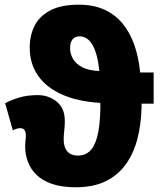

<svg xmlns="http://www.w3.org/2000/svg" viewBox="-20 -790 686 820"><path d="M316.4 -770Q378.9 -770 425.3 -749Q471.7 -728 503.7 -689.2Q535.6 -650.4 554 -597.4Q572.3 -544.4 578.6 -480.5H636.2V-347.2H584.5Q584.5 -343.3 584.5 -339.6Q584.5 -335.9 584.5 -332Q583 -260.3 567.1 -198.2Q551.3 -136.2 518.3 -89.6Q485.4 -43 432.4 -16.6Q379.4 9.8 303.7 9.8Q243.7 9.8 202.1 -4.6Q160.6 -19 135.5 -43.7Q110.4 -68.4 98.9 -99.6Q87.4 -130.9 87.4 -164.1Q87.4 -172.9 88.1 -181.2Q88.9 -189.5 89.6 -197.3Q90.3 -205.1 90.3 -210.4Q90.3 -226.1 84.7 -234.4Q79.1 -242.7 65.9 -242.7Q59.1 -242.7 50 -239.7Q41 -236.8 34.7 -233.4L2 -349.1Q26.9 -362.8 61.5 -373.3Q96.2 -383.8 141.1 -383.8Q188 -383.8 222.4 -355.7Q256.8 -327.6 256.8 -273.9Q256.8 -257.3 255.6 -244.6Q254.4 -231.9 253.2 -219.7Q252 -207.5 252 -193.4Q252 -161.6 267.3 -143.6Q282.7 -125.5 314 -125.5Q342.3 -125.5 362.8 -143.8Q383.3 -162.1 395.3 -206.3Q407.2 -250.5 408.7 -328.1Q408.7 -332 408.7 -339.1Q408.7 -346.2 408.2 -350.6Q312 -356.4 244.6 -386.5Q177.2 -416.5 142.1 -467.5Q106.9 -518.6 106.9 -586.4Q106.9 -638.7 127.9 -680.2Q148.9 -721.7 195.3 -745.8Q241.7 -770 316.4 -770ZM320.3 -634.8Q299.8 -634.8 289.6 -621.6Q279.3 -608.4 279.3 -584.5Q279.3 -559.6 292.2 -537.8Q305.2 -516.1 332.8 -502.2Q360.4 -488.3 404.3 -486.8Q400.4 -523.9 393.1 -551.8Q385.7 -579.6 375.2 -597.9Q364.7 -616.2 350.8 -625.5Q336.9 -634.8 320.3 -634.8Z"/></svg>

Font: Open Sans SemiCondensed ExtraBold
Style: Regular
Weight: 800
Width: 4
Designer: Monotype Design Team
Foundry: Monotype Imaging Inc.
Version: Version 3.000